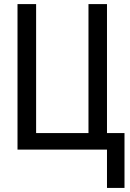

<svg xmlns="http://www.w3.org/2000/svg" viewBox="-20 -734 640 942"><path d="M504.9 -81.1H590.8V188H504.9V0H65.9V-713.9H157.2V-81.1H414.1V-713.9H504.9Z"/></svg>

Font: WenQuanYi Micro Hei Mono
Style: Regular
Weight: 400
Foundry: Ascender Corporation
Version: Version 0.2.0-beta